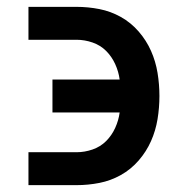

<svg xmlns="http://www.w3.org/2000/svg" viewBox="-20 -540 540 560"><path d="M63 0V-96H203Q227 -96 250 -104Q273 -112 289.5 -128.5Q306 -145 316 -167Q326 -189 329 -212H133V-308H329Q326 -331 316 -353Q306 -375 289.5 -391.5Q273 -408 250 -416Q227 -424 203 -424H63V-520H203Q237 -520 270 -513.5Q303 -507 332.5 -490.5Q362 -474 384.5 -448Q407 -422 420.5 -391.5Q434 -361 439.5 -327.5Q445 -294 445 -260Q445 -226 439.5 -192.5Q434 -159 420.5 -128.5Q407 -98 384.5 -72Q362 -46 332.5 -29.5Q303 -13 270 -6.5Q237 0 203 0Z"/></svg>

Font: Iosevka Gothic
Style: Bold
Weight: 700
Monospace: yes
Designer: Belleve Invis
Foundry: Belleve Invis
Version: Version 15.5.1; ttfautohint (v1.8.4)